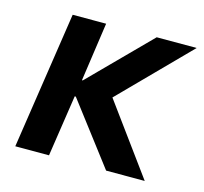

<svg xmlns="http://www.w3.org/2000/svg" viewBox="-80 -593 723 682"><g transform="rotate(15 281.5 -252.0)"><path d="M31 0 107 -504H230L199 -288H202L416 -504H563L297 -234L298 -286L507 0H365L193 -226H189L155 0Z"/></g></svg>

Font: Nunitoga
Style: Bold Italic
Weight: 700
Italic angle: -9°
Designer: Vernon Adams
Foundry: Vernon Adams
Version: Version 1.0